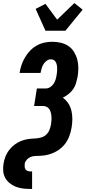

<svg xmlns="http://www.w3.org/2000/svg" viewBox="-32 -1015 558 1250"><path d="M164 215Q139 215 115.5 212Q92 209 70.5 200.5Q49 192 31 177.5Q13 163 2 143Q-9 123 -11 99Q-13 75 -9 51Q-6 33 -0.5 15.5Q5 -2 14.5 -18.5Q24 -35 36.5 -49Q49 -63 64.5 -74.5Q80 -86 96.5 -93.5Q113 -101 131 -105.5Q149 -110 166.5 -111.5Q184 -113 202 -114Q220 -115 238 -120.5Q256 -126 269.5 -139Q283 -152 290 -169.5Q297 -187 300 -205Q302 -218 303 -231Q304 -244 303 -256.5Q302 -269 299 -281.5Q296 -294 289.5 -304Q283 -314 272 -319.5Q261 -325 248 -325H190L208 -439H266Q281 -439 295 -448Q309 -457 317.5 -470.5Q326 -484 330.5 -499Q335 -514 337 -529Q339 -539 339.5 -549.5Q340 -560 340 -570.5Q340 -581 338 -591Q336 -601 331.5 -610Q327 -619 318.5 -624Q310 -629 299 -629Q285 -629 272 -619.5Q259 -610 251 -597Q243 -584 239 -569.5Q235 -555 232 -541V-540H95L96 -543Q100 -568 108.5 -593Q117 -618 131 -641.5Q145 -665 164 -685Q183 -705 207 -718.5Q231 -732 257 -737.5Q283 -743 309 -743Q337 -743 364.5 -736.5Q392 -730 414 -715Q436 -700 450 -677Q464 -654 471 -627.5Q478 -601 478 -572Q478 -543 473 -514Q469 -494 463 -473.5Q457 -453 444.5 -435Q432 -417 414.5 -403Q397 -389 377 -379Q398 -364 412.5 -342Q427 -320 433 -294Q439 -268 439 -240Q439 -212 434 -184Q432 -170 428 -155.5Q424 -141 418.5 -127Q413 -113 405.5 -99.5Q398 -86 388 -74Q378 -62 366 -51.5Q354 -41 340.5 -33Q327 -25 313 -19Q299 -13 284.5 -9Q270 -5 255.5 -3Q241 -1 226.5 -0.5Q212 0 197.5 0.5Q183 1 168.5 6.5Q154 12 143 24Q132 36 129 50Q128 60 128.5 69.5Q129 79 133.5 86.5Q138 94 146.5 97.5Q155 101 164 101H177V215ZM264 -815 200 -957 264 -990 340 -887 452 -995 506 -952 394 -815Z"/></svg>

Font: Iosevka Heavy Oblique
Style: Regular
Weight: 900
Italic angle: -9°
Monospace: yes
Designer: Belleve Invis
Foundry: Belleve Invis
Version: Version 32.5.0; ttfautohint (v1.8.4)